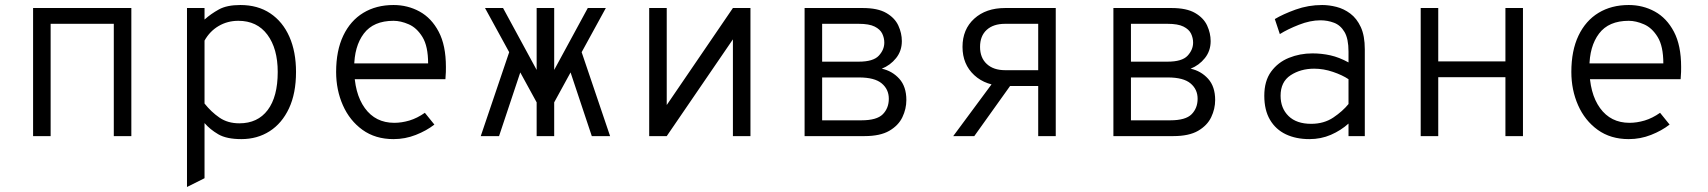

<svg xmlns="http://www.w3.org/2000/svg" viewBox="-20 -543 6816 766"><path d="M112 0V-511H504V0H434V-448H182V0Z M726 203V-511H796V-465Q821 -487.5 853 -505.2Q885 -523 939 -523Q1008.5 -523 1058.2 -489.8Q1108 -456.5 1134.5 -396.5Q1161 -336.5 1161 -256Q1161 -170.5 1133 -110.8Q1105 -51 1055.8 -19.5Q1006.5 12 943 12Q884 12 851 -7.2Q818 -26.5 796 -52V168ZM935 -51Q1008 -51 1048 -104Q1088 -157 1088 -256Q1088 -349 1046.8 -404.5Q1005.5 -460 931 -460Q887.5 -460 852.2 -439.2Q817 -418.5 796 -381V-130Q822.5 -96.5 855.5 -73.8Q888.5 -51 935 -51Z M1550 12Q1477.5 12 1426.2 -25Q1375 -62 1348 -123Q1321 -184 1321 -256Q1321 -341 1349.5 -400.8Q1378 -460.5 1429.5 -491.8Q1481 -523 1550 -523Q1606.5 -523 1654 -497Q1701.5 -471 1730.2 -416.5Q1759 -362 1759 -276Q1759 -268 1758.8 -255.8Q1758.5 -243.5 1757 -227H1377V-290H1688Q1688 -358.5 1665.5 -395.2Q1643 -432 1610.8 -446Q1578.5 -460 1550 -460Q1470 -460 1431.5 -409Q1393 -358 1393 -273Q1393 -170.5 1435.5 -111.8Q1478 -53 1553 -53Q1582.5 -53 1613.5 -62.2Q1644.5 -71.5 1675 -93L1713 -46Q1681.5 -21.5 1639 -4.8Q1596.5 12 1550 12Z M2166 -89V-218L2325 -511H2397ZM1898 0 2022 -366 2067 -288 1971 0ZM2146 -89 1915 -511H1987L2146 -218ZM2121 0V-511H2191V0ZM2341 0 2245 -288 2290 -366 2414 0Z M2570 0V-511H2640V-124L2904 -511H2974V0H2904V-386L2640 0Z M3190 0V-511H3422Q3482 -511 3516 -491.2Q3550 -471.5 3564 -441Q3578 -410.5 3578 -379Q3578 -340 3555 -311.2Q3532 -282.5 3498 -269Q3539.5 -260 3567.8 -228.8Q3596 -197.5 3596 -144Q3596 -108.5 3580.2 -75.5Q3564.5 -42.5 3528 -21.2Q3491.5 0 3429 0ZM3260 -63H3417Q3478 -63 3502 -87.2Q3526 -111.5 3526 -149Q3526 -186.5 3497.8 -210.2Q3469.5 -234 3407 -234H3260ZM3260 -297H3406Q3464 -297 3486 -320.8Q3508 -344.5 3508 -373Q3508 -391.5 3499.8 -408.8Q3491.5 -426 3469.5 -437Q3447.5 -448 3406 -448H3260Z M4122 0V-200H3990Q3913.5 -200 3866.8 -243.2Q3820 -286.5 3820 -356Q3820 -426 3866.8 -468.5Q3913.5 -511 3990 -511H4192V0ZM3783 0 3954 -231H4032L3867 0ZM3990 -263H4122V-448H3990Q3943 -448 3916.5 -423.8Q3890 -399.5 3890 -356Q3890 -312.5 3916.8 -287.8Q3943.5 -263 3990 -263Z M4422 0V-511H4654Q4714 -511 4748 -491.2Q4782 -471.5 4796 -441Q4810 -410.5 4810 -379Q4810 -340 4787 -311.2Q4764 -282.5 4730 -269Q4771.5 -260 4799.8 -228.8Q4828 -197.5 4828 -144Q4828 -108.5 4812.2 -75.5Q4796.5 -42.5 4760 -21.2Q4723.5 0 4661 0ZM4492 -63H4649Q4710 -63 4734 -87.2Q4758 -111.5 4758 -149Q4758 -186.5 4729.8 -210.2Q4701.5 -234 4639 -234H4492ZM4492 -297H4638Q4696 -297 4718 -320.8Q4740 -344.5 4740 -373Q4740 -391.5 4731.8 -408.8Q4723.5 -426 4701.5 -437Q4679.5 -448 4638 -448H4492Z M5204 12Q5150.5 12 5110 -7.2Q5069.5 -26.5 5046.8 -65Q5024 -103.5 5024 -161Q5024 -220 5051.2 -257.2Q5078.5 -294.5 5122.2 -312.2Q5166 -330 5216 -330Q5253 -330 5287.8 -322.2Q5322.5 -314.5 5360 -294V-337Q5360 -388.5 5344 -415.5Q5328 -442.5 5302.2 -452.2Q5276.5 -462 5248 -462Q5207.5 -462 5162.2 -444.2Q5117 -426.5 5086 -407L5066 -467Q5098.5 -486.5 5149 -504.8Q5199.5 -523 5255 -523Q5282.5 -523 5312 -515.5Q5341.5 -508 5367.2 -488.8Q5393 -469.5 5409 -435Q5425 -400.5 5425 -346V0H5360V-50Q5329.5 -22.5 5289.8 -5.2Q5250 12 5204 12ZM5211 -49Q5262 -49 5299.5 -74.2Q5337 -99.5 5360 -128V-227Q5335.5 -243.5 5298 -256.2Q5260.5 -269 5223 -269Q5169 -269 5129 -242.8Q5089 -216.5 5089 -161Q5089 -111 5120.8 -80Q5152.5 -49 5211 -49Z M5648 0V-511H5718V-298H5986V-511H6056V0H5986V-235H5718V0Z M6478 12Q6405.5 12 6354.2 -25Q6303 -62 6276 -123Q6249 -184 6249 -256Q6249 -341 6277.5 -400.8Q6306 -460.5 6357.5 -491.8Q6409 -523 6478 -523Q6534.5 -523 6582 -497Q6629.5 -471 6658.2 -416.5Q6687 -362 6687 -276Q6687 -268 6686.8 -255.8Q6686.5 -243.5 6685 -227H6305V-290H6616Q6616 -358.5 6593.5 -395.2Q6571 -432 6538.8 -446Q6506.5 -460 6478 -460Q6398 -460 6359.5 -409Q6321 -358 6321 -273Q6321 -170.5 6363.5 -111.8Q6406 -53 6481 -53Q6510.5 -53 6541.5 -62.2Q6572.5 -71.5 6603 -93L6641 -46Q6609.5 -21.5 6567 -4.8Q6524.5 12 6478 12Z"/></svg>

Font: Overpass Mono Light
Style: Regular
Weight: 300
Monospace: yes
Designer: Delve Withrington, Dave Bailey
Foundry: Delve Fonts LLC
Version: Version 4.000